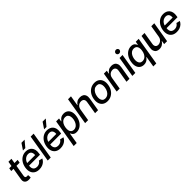

<svg xmlns="http://www.w3.org/2000/svg" viewBox="466 -2700 4822 4822"><g transform="rotate(-45 2876.5 -289.0)"><path d="M350.6 -545.9 336.4 -460.4H38.6L52.7 -545.9ZM153.8 -675.8H260.3L173.8 -160.2Q168.9 -129.9 175.5 -114Q182.1 -98.1 196.3 -93Q210.4 -87.9 228 -87.9Q241.2 -87.4 250.7 -89.1Q260.3 -90.8 265.6 -91.8L271.5 -3.9Q260.7 -0.5 242.7 3.4Q224.6 7.3 199.2 6.8Q157.2 7.8 123.5 -7.8Q89.8 -23.4 73.2 -56.4Q56.6 -89.4 64.9 -138.7Z M569.8 11.2Q488.3 11.2 434.3 -24.4Q380.4 -60.1 358.4 -124Q336.4 -188 350.1 -273.4Q363.8 -356.4 404.1 -419.2Q444.3 -481.9 505.1 -517.3Q565.9 -552.7 640.6 -552.7Q688 -552.7 730 -537.1Q772 -521.5 802.2 -488.3Q832.5 -455.1 845 -402.8Q857.4 -350.6 844.7 -276.4L838.9 -240.7H404.8L418 -320.3H797.9L743.7 -295.9Q752.4 -346.7 744.1 -384.5Q735.8 -422.4 710.2 -443.6Q684.6 -464.8 639.6 -464.8Q592.8 -464.8 554.9 -442.1Q517.1 -419.4 492.4 -382.8Q467.8 -346.2 460.4 -303.2L451.7 -249Q442.9 -193.4 454.6 -154.8Q466.3 -116.2 496.8 -96.2Q527.3 -76.2 573.7 -76.2Q605.5 -76.2 632.6 -85.7Q659.7 -95.2 680.9 -113Q702.1 -130.9 716.3 -156.7L814.5 -133.8Q794.9 -89.8 759.8 -57.4Q724.6 -24.9 676.5 -6.8Q628.4 11.2 569.8 11.2ZM611.8 -618.2 721.7 -781.7H833.5L696.3 -618.2Z M1100.6 -727.5 980.5 0H874L995.1 -727.5Z M1321.3 11.2Q1239.7 11.2 1185.8 -24.4Q1131.8 -60.1 1109.9 -124Q1087.9 -188 1101.6 -273.4Q1115.2 -356.4 1155.5 -419.2Q1195.8 -481.9 1256.6 -517.3Q1317.4 -552.7 1392.1 -552.7Q1439.5 -552.7 1481.4 -537.1Q1523.4 -521.5 1553.7 -488.3Q1584 -455.1 1596.4 -402.8Q1608.9 -350.6 1596.2 -276.4L1590.3 -240.7H1156.2L1169.4 -320.3H1549.3L1495.1 -295.9Q1503.9 -346.7 1495.6 -384.5Q1487.3 -422.4 1461.7 -443.6Q1436 -464.8 1391.1 -464.8Q1344.2 -464.8 1306.4 -442.1Q1268.6 -419.4 1243.9 -382.8Q1219.2 -346.2 1211.9 -303.2L1203.1 -249Q1194.3 -193.4 1206.1 -154.8Q1217.8 -116.2 1248.3 -96.2Q1278.8 -76.2 1325.2 -76.2Q1356.9 -76.2 1384 -85.7Q1411.1 -95.2 1432.4 -113Q1453.6 -130.9 1467.8 -156.7L1565.9 -133.8Q1546.4 -89.8 1511.2 -57.4Q1476.1 -24.9 1428 -6.8Q1379.9 11.2 1321.3 11.2ZM1363.3 -618.2 1473.1 -781.7H1585L1447.8 -618.2Z M1591.8 204.1 1717.8 -545.9H1821.3L1806.6 -457H1814.9Q1827.6 -474.1 1848.4 -496.6Q1869.1 -519 1903.3 -535.9Q1937.5 -552.7 1988.3 -552.7Q2054.2 -552.7 2100.1 -519.5Q2146 -486.3 2165.3 -423.3Q2184.6 -360.4 2169.9 -271.5Q2155.3 -183.6 2115.5 -120.4Q2075.7 -57.1 2018.6 -23.4Q1961.4 10.3 1895 10.7Q1845.7 10.3 1817.1 -6.3Q1788.6 -22.9 1774.4 -45.4Q1760.3 -67.9 1752.9 -85H1747.1L1698.7 204.1ZM1887.2 -79.6Q1934.6 -80.1 1970.5 -105.2Q2006.3 -130.4 2030 -174.1Q2053.7 -217.8 2063 -272.5Q2071.3 -326.7 2062.3 -369.6Q2053.2 -412.6 2025.9 -437.5Q1998.5 -462.4 1950.2 -462.4Q1903.8 -462.4 1867.9 -438.7Q1832 -415 1808.8 -372.3Q1785.6 -329.6 1776.4 -272.5Q1767.1 -215.3 1776.4 -171.9Q1785.6 -128.4 1813.5 -104.2Q1841.3 -80.1 1887.2 -79.6Z M2361.3 -323.7 2308.1 0H2201.7L2322.3 -727.5H2426.8L2382.3 -456.1H2389.6Q2415 -501 2459 -526.9Q2502.9 -552.7 2566.9 -552.7Q2623 -552.7 2661.1 -529.8Q2699.2 -506.8 2715.1 -460.9Q2731 -415 2719.7 -346.7L2661.6 0H2555.2L2610.4 -334Q2621.1 -394.5 2595.2 -427.5Q2569.3 -460.4 2515.1 -460.9Q2477.5 -460.9 2445.3 -444.6Q2413.1 -428.2 2391.1 -397.9Q2369.1 -367.7 2361.3 -323.7Z M2995.1 11.2Q2917 10.7 2865 -24.9Q2813 -60.5 2791.7 -124.8Q2770.5 -189 2784.2 -274.4Q2797.9 -358.4 2838.9 -420.9Q2879.9 -483.4 2941.9 -518.1Q3003.9 -552.7 3079.6 -552.7Q3157.7 -552.7 3209.5 -516.8Q3261.2 -481 3282.7 -416.5Q3304.2 -352.1 3290 -266.1Q3276.9 -182.6 3235.6 -120.4Q3194.3 -58.1 3132.6 -23.7Q3070.8 10.7 2995.1 11.2ZM3001 -77.6Q3052.2 -78.1 3090.3 -105Q3128.4 -131.8 3152.6 -176.5Q3176.8 -221.2 3185.1 -274.9Q3193.8 -326.2 3185.3 -369.1Q3176.8 -412.1 3149.4 -438.2Q3122.1 -464.4 3073.2 -463.9Q3022.5 -464.4 2984.1 -437Q2945.8 -409.7 2921.6 -364.7Q2897.5 -319.8 2889.2 -266.1Q2880.4 -215.3 2888.7 -172.4Q2897 -129.4 2924.6 -103.8Q2952.1 -78.1 3001 -77.6Z M3481.9 -323.7 3429.2 0H3322.8L3413.6 -545.9H3517.1L3502 -456.1H3508.8Q3534.2 -500.5 3578.6 -526.6Q3623 -552.7 3684.6 -552.7Q3740.2 -552.7 3778.1 -529.5Q3815.9 -506.3 3831.8 -460.4Q3847.7 -414.6 3836.4 -346.7L3777.8 0H3671.4L3727.5 -334Q3737.8 -393.1 3712.6 -426.8Q3687.5 -460.4 3632.8 -460.9Q3595.7 -460.9 3564 -444.6Q3532.2 -428.2 3510.7 -397.9Q3489.3 -367.7 3481.9 -323.7Z M3878.9 0 3969.7 -545.9H4076.2L3985.4 0ZM4044.9 -630.9Q4017.6 -630.4 3998.8 -649.2Q3980 -668 3981 -693.8Q3982.4 -720.2 4002.9 -738.8Q4023.4 -757.3 4050.8 -757.3Q4078.6 -757.3 4097.4 -738.8Q4116.2 -720.2 4115.7 -693.8Q4113.8 -668 4093.3 -649.2Q4072.8 -630.4 4044.9 -630.9Z M4419.4 204.1 4467.3 -85H4461.4Q4448.7 -67.9 4427 -45.4Q4405.3 -22.9 4371.6 -6.3Q4337.9 10.3 4288.1 10.7Q4221.7 10.3 4175.5 -23.4Q4129.4 -57.1 4110.6 -120.4Q4091.8 -183.6 4106.4 -271.5Q4121.1 -360.4 4161.1 -423.3Q4201.2 -486.3 4258.5 -519.5Q4315.9 -552.7 4381.3 -552.7Q4419.4 -552.7 4444.6 -542.7Q4469.7 -532.7 4484.9 -517.6Q4500 -502.4 4508.8 -486.3Q4517.6 -470.2 4522.5 -457H4531.2L4546.4 -545.9H4649.9L4525.9 204.1ZM4326.2 -79.6Q4372.1 -80.1 4407.7 -104.2Q4443.4 -128.4 4467.3 -171.9Q4491.2 -215.3 4500 -272.5Q4509.8 -329.6 4500.5 -372.3Q4491.2 -415 4463.6 -438.7Q4436 -462.4 4389.2 -462.4Q4341.3 -462.4 4305.2 -437.5Q4269 -412.6 4245.8 -369.6Q4222.7 -326.7 4213.4 -272.5Q4204.6 -217.8 4213.9 -174.1Q4223.1 -130.4 4251 -105.2Q4278.8 -80.1 4326.2 -79.6Z M5043.9 -225.6 5097.7 -545.9H5203.6L5112.8 0H5008.8L5024.4 -94.7H5018.6Q4993.2 -51.3 4946.8 -22Q4900.4 7.3 4838.4 6.8Q4786.1 6.8 4749.5 -16.1Q4712.9 -39.1 4697.3 -85Q4681.6 -130.9 4693.4 -198.7L4751.5 -545.9H4857.9L4802.7 -210.9Q4793.5 -155.8 4819.1 -122.6Q4844.7 -89.4 4893.6 -89.8Q4923.3 -89.8 4955.3 -104.5Q4987.3 -119.1 5012 -149.4Q5036.6 -179.7 5043.9 -225.6Z M5454.1 11.2Q5372.6 11.2 5318.6 -24.4Q5264.6 -60.1 5242.7 -124Q5220.7 -188 5234.4 -273.4Q5248 -356.4 5288.3 -419.2Q5328.6 -481.9 5389.4 -517.3Q5450.2 -552.7 5524.9 -552.7Q5572.3 -552.7 5614.3 -537.1Q5656.2 -521.5 5686.5 -488.3Q5716.8 -455.1 5729.2 -402.8Q5741.7 -350.6 5729 -276.4L5723.1 -240.7H5289.1L5302.2 -320.3H5682.1L5627.9 -295.9Q5636.7 -346.7 5628.4 -384.5Q5620.1 -422.4 5594.5 -443.6Q5568.8 -464.8 5523.9 -464.8Q5477.1 -464.8 5439.2 -442.1Q5401.4 -419.4 5376.7 -382.8Q5352.1 -346.2 5344.7 -303.2L5335.9 -249Q5327.1 -193.4 5338.9 -154.8Q5350.6 -116.2 5381.1 -96.2Q5411.6 -76.2 5458 -76.2Q5489.7 -76.2 5516.8 -85.7Q5543.9 -95.2 5565.2 -113Q5586.4 -130.9 5600.6 -156.7L5698.7 -133.8Q5679.2 -89.8 5644 -57.4Q5608.9 -24.9 5560.8 -6.8Q5512.7 11.2 5454.1 11.2Z"/></g></svg>

Font: Inter Tight Medium
Style: Italic
Weight: 500
Italic angle: -9.39999°
Designer: Rasmus Andersson
Foundry: rsms
Version: Version 3.004